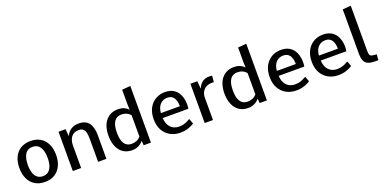

<svg xmlns="http://www.w3.org/2000/svg" viewBox="-12 -1589 4846 2425"><g transform="rotate(-20 2411.0 -376.5)"><path d="M299.3 9.8Q221.2 9.8 166 -24.7Q110.8 -59.1 81.8 -121.1Q52.7 -183.1 52.7 -265.1Q52.7 -348.1 81.5 -409.7Q110.4 -471.2 165.5 -505.4Q220.7 -539.6 299.3 -539.6Q378.4 -539.6 433.3 -505.4Q488.3 -471.2 517.1 -409.7Q545.9 -348.1 545.9 -265.1Q545.9 -183.1 516.8 -121.1Q487.8 -59.1 432.9 -24.7Q377.9 9.8 299.3 9.8ZM299.3 -67.9Q345.2 -67.9 374.5 -92.5Q403.8 -117.2 418.2 -161.1Q432.6 -205.1 432.6 -264.6Q432.6 -325.2 418.5 -369.1Q404.3 -413.1 374.8 -437.3Q345.2 -461.4 299.3 -461.4Q231 -461.4 198.5 -408.2Q166 -355 166 -264.6Q166 -205.1 180.2 -160.9Q194.3 -116.7 224.1 -92.3Q253.9 -67.9 299.3 -67.9Z M674.3 0V-528.3H768.6L777.3 -431.2Q800.8 -484.9 843.8 -512.2Q886.7 -539.6 950.2 -539.6Q1039.6 -539.6 1082.5 -482.4Q1125.5 -425.3 1125.5 -320.8V0H1014.2V-319.8Q1014.2 -365.2 1005.4 -396.7Q996.6 -428.2 976.3 -444.8Q956.1 -461.4 920.4 -461.4Q885.7 -461.4 860.4 -449.5Q835 -437.5 818.6 -415.8Q802.2 -394 794.2 -364.5Q786.1 -335 786.1 -300.3V0Z M1472.7 9.8Q1399.4 9.8 1349.6 -25.4Q1299.8 -60.5 1274.7 -122.3Q1249.5 -184.1 1249.5 -264.2Q1249.5 -346.7 1275.6 -408.2Q1301.8 -469.7 1352.1 -504.2Q1402.3 -538.6 1473.6 -538.6Q1523.9 -538.6 1557.9 -522.7Q1591.8 -506.8 1613.3 -482.9L1610.8 -561V-752L1724.1 -761.7V0H1627L1622.1 -62Q1595.7 -27.3 1556.2 -8.8Q1516.6 9.8 1472.7 9.8ZM1491.2 -68.4Q1529.8 -68.4 1561 -81.8Q1592.3 -95.2 1613.3 -122.1V-406.2Q1594.7 -432.1 1563.5 -446.8Q1532.2 -461.4 1492.7 -461.4Q1461.4 -461.4 1437.3 -449.5Q1413.1 -437.5 1396.5 -413.3Q1379.9 -389.2 1371.3 -352.1Q1362.8 -314.9 1362.8 -265.1Q1362.8 -199.7 1377.2 -156Q1391.6 -112.3 1420.4 -90.3Q1449.2 -68.4 1491.2 -68.4Z M2118.7 9.8Q2043 9.8 1983.9 -23.2Q1924.8 -56.2 1891.1 -117.4Q1857.4 -178.7 1857.4 -263.2Q1857.4 -350.1 1890.1 -411.9Q1922.9 -473.6 1979.2 -506.6Q2035.6 -539.6 2105.5 -539.6Q2175.8 -539.6 2222.9 -509.8Q2270 -480 2294.4 -425.5Q2318.8 -371.1 2319.3 -296.9Q2319.3 -287.1 2318.1 -274.2Q2316.9 -261.2 2315.7 -251.5Q2314.5 -241.7 2314.5 -240.2H1969.7Q1973.6 -181.2 1995.4 -143.1Q2017.1 -105 2052.5 -86.4Q2087.9 -67.9 2131.8 -67.9Q2176.3 -67.9 2209.5 -80.6Q2242.7 -93.3 2274.9 -112.3H2281.7L2306.6 -45.9Q2274.4 -22 2225.8 -6.1Q2177.2 9.8 2118.7 9.8ZM1969.7 -307.1H2225.1Q2224.1 -382.8 2196 -422.6Q2168 -462.4 2110.4 -462.4Q2052.2 -462.4 2013.9 -422.1Q1975.6 -381.8 1969.7 -307.1Z M2446.8 0V-528.3H2539.6L2548.3 -424.8Q2575.2 -486.3 2613.8 -510Q2652.3 -533.7 2696.3 -533.7Q2708 -533.7 2718.5 -533Q2729 -532.2 2739.7 -530.3L2731.9 -445.3Q2725.1 -445.8 2718.5 -446.3Q2711.9 -446.8 2706.1 -446.8Q2659.2 -446.8 2626 -427.7Q2592.8 -408.7 2575.4 -375.2Q2558.1 -341.8 2558.1 -299.3V0Z M3031.2 9.8Q2958 9.8 2908.2 -25.4Q2858.4 -60.5 2833.3 -122.3Q2808.1 -184.1 2808.1 -264.2Q2808.1 -346.7 2834.2 -408.2Q2860.4 -469.7 2910.6 -504.2Q2960.9 -538.6 3032.2 -538.6Q3082.5 -538.6 3116.5 -522.7Q3150.4 -506.8 3171.9 -482.9L3169.4 -561V-752L3282.7 -761.7V0H3185.5L3180.7 -62Q3154.3 -27.3 3114.7 -8.8Q3075.2 9.8 3031.2 9.8ZM3049.8 -68.4Q3088.4 -68.4 3119.6 -81.8Q3150.9 -95.2 3171.9 -122.1V-406.2Q3153.3 -432.1 3122.1 -446.8Q3090.8 -461.4 3051.3 -461.4Q3020 -461.4 2995.8 -449.5Q2971.7 -437.5 2955.1 -413.3Q2938.5 -389.2 2929.9 -352.1Q2921.4 -314.9 2921.4 -265.1Q2921.4 -199.7 2935.8 -156Q2950.2 -112.3 2979 -90.3Q3007.8 -68.4 3049.8 -68.4Z M3677.2 9.8Q3601.6 9.8 3542.5 -23.2Q3483.4 -56.2 3449.7 -117.4Q3416 -178.7 3416 -263.2Q3416 -350.1 3448.7 -411.9Q3481.4 -473.6 3537.8 -506.6Q3594.2 -539.6 3664.1 -539.6Q3734.4 -539.6 3781.5 -509.8Q3828.6 -480 3853 -425.5Q3877.4 -371.1 3877.9 -296.9Q3877.9 -287.1 3876.7 -274.2Q3875.5 -261.2 3874.3 -251.5Q3873 -241.7 3873 -240.2H3528.3Q3532.2 -181.2 3554 -143.1Q3575.7 -105 3611.1 -86.4Q3646.5 -67.9 3690.4 -67.9Q3734.9 -67.9 3768.1 -80.6Q3801.3 -93.3 3833.5 -112.3H3840.3L3865.2 -45.9Q3833 -22 3784.4 -6.1Q3735.8 9.8 3677.2 9.8ZM3528.3 -307.1H3783.7Q3782.7 -382.8 3754.6 -422.6Q3726.6 -462.4 3668.9 -462.4Q3610.8 -462.4 3572.5 -422.1Q3534.2 -381.8 3528.3 -307.1Z M4242.7 9.8Q4167 9.8 4107.9 -23.2Q4048.8 -56.2 4015.1 -117.4Q3981.4 -178.7 3981.4 -263.2Q3981.4 -350.1 4014.2 -411.9Q4046.9 -473.6 4103.3 -506.6Q4159.7 -539.6 4229.5 -539.6Q4299.8 -539.6 4346.9 -509.8Q4394 -480 4418.5 -425.5Q4442.9 -371.1 4443.4 -296.9Q4443.4 -287.1 4442.1 -274.2Q4440.9 -261.2 4439.7 -251.5Q4438.5 -241.7 4438.5 -240.2H4093.8Q4097.7 -181.2 4119.4 -143.1Q4141.1 -105 4176.5 -86.4Q4211.9 -67.9 4255.9 -67.9Q4300.3 -67.9 4333.5 -80.6Q4366.7 -93.3 4398.9 -112.3H4405.8L4430.7 -45.9Q4398.4 -22 4349.9 -6.1Q4301.3 9.8 4242.7 9.8ZM4093.8 -307.1H4349.1Q4348.1 -382.8 4320.1 -422.6Q4292 -462.4 4234.4 -462.4Q4176.3 -462.4 4137.9 -422.1Q4099.6 -381.8 4093.8 -307.1Z M4737.3 4.4Q4682.6 4.4 4646.7 -9.3Q4610.8 -22.9 4593.5 -58.1Q4576.2 -93.3 4576.2 -157.7V-752L4687 -761.7V-157.7Q4687 -123.5 4691.9 -106.7Q4696.8 -89.8 4711.9 -83.5Q4727.1 -77.1 4757.3 -74.7Q4764.6 -74.2 4771.7 -73.7Q4778.8 -73.2 4786.1 -72.8L4779.8 3.9Q4766.6 3.9 4756.6 4.2Q4746.6 4.4 4737.3 4.4Z"/></g></svg>

Font: Comme Medium
Style: Regular
Weight: 500
Version: Version 1.000;gftools[0.9.27]